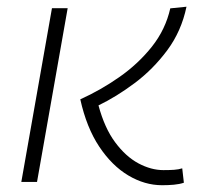

<svg xmlns="http://www.w3.org/2000/svg" viewBox="-20 -542 626 572"><path d="M462.9 9.8Q411.1 9.8 362.3 -19.3Q313.5 -48.3 275.6 -105.2Q237.8 -162.1 219.2 -246.1Q279.8 -273.4 335.7 -312.5Q391.6 -351.6 432.4 -402.8Q473.1 -454.1 487.3 -517.1L535.6 -522Q520.5 -449.2 478.3 -392.3Q436 -335.4 381.1 -294.4Q326.2 -253.4 273.4 -228Q291.5 -160.6 323 -118.2Q354.5 -75.7 392.3 -55.4Q430.2 -35.2 466.8 -35.2Q484.4 -35.2 498.3 -36.1Q512.2 -37.1 522.9 -40.5L527.8 2.4Q514.6 6.8 498 8.3Q481.4 9.8 462.9 9.8ZM43.5 0 134.8 -517.6H181.6L90.3 0Z"/></svg>

Font: CaskaydiaCove NFP ExtraLight
Style: Italic
Weight: 200
Italic angle: -10°
Designer: Aaron Bell
Foundry: Saja Typeworks
Version: Version 2111.001; VTT 6.35;Nerd Fonts 3.1.1